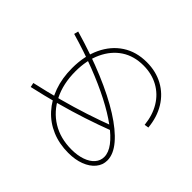

<svg xmlns="http://www.w3.org/2000/svg" viewBox="-178 -1064 1356 1356"><g transform="rotate(-45 500.0 -386.0)"><path d="M599 1Q687 -8 752.5 -47.5Q818 -87 854 -152.5Q890 -218 890 -301Q890 -396 844.5 -465Q799 -534 715.5 -573Q632 -612 520 -612Q397 -612 304.5 -565.5Q212 -519 161 -436Q110 -353 110 -241Q110 -182 126 -136Q142 -90 171 -65Q200 -40 237 -40Q281 -40 328 -75.5Q375 -111 424 -177.5Q473 -244 521.5 -338Q570 -432 615.5 -549.5Q661 -667 701 -805L733 -797Q681 -617 620 -471.5Q559 -326 493.5 -222Q428 -118 362.5 -62.5Q297 -7 235 -7Q189 -7 153 -37Q117 -67 97 -119.5Q77 -172 77 -240Q77 -331 108.5 -405.5Q140 -480 199 -533.5Q258 -587 339 -616Q420 -645 520 -645Q641 -645 732 -602Q823 -559 873 -482Q923 -405 923 -301Q923 -209 883.5 -136.5Q844 -64 772 -20Q700 24 604 33ZM404 -136Q368 -230 335 -330.5Q302 -431 273 -538Q244 -645 219 -757L252 -764Q277 -652 305.5 -546Q334 -440 366.5 -340.5Q399 -241 435 -147Z"/></g></svg>

Font: M PLUS 2 ExtraLight
Style: Regular
Weight: 250
Designer: Coji Morishita
Foundry: UNDERFOREST DESIGN
Version: Version 1.001